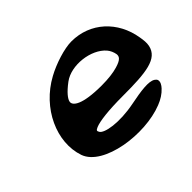

<svg xmlns="http://www.w3.org/2000/svg" viewBox="-141 -920 1196 1196"><g transform="rotate(-45 457.0 -322.0)"><path d="M690 -8C726 -22 756 -41 779 -66C793 -81 806 -101 800 -120C797 -127 791 -132 785 -136C753 -156 683 -147 583 -127C442 -99 329 -120 313 -151C305 -165 307 -169 327 -178C362 -193 447 -204 576 -204C783 -204 891 -216 911 -309C916 -333 913 -358 908 -387C881 -553 755 -671 589 -671C527 -671 426 -639 355 -600C170 -500 76 -292 133 -127C185 19 504 66 690 -8ZM706 -473C720 -456 728 -437 732 -416C735 -393 724 -375 668 -359C634 -349 586 -343 529 -343C358 -343 309 -382 316 -414C320 -434 344 -466 399 -507C482 -569 640 -550 706 -473Z"/></g></svg>

Font: Venom Sans
Style: BdObl
Weight: 700
Version: Version 1.001